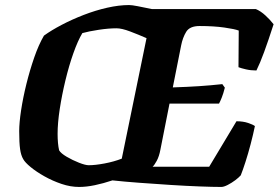

<svg xmlns="http://www.w3.org/2000/svg" viewBox="-20 -740 1103 760"><path d="M293 0Q259 0 223.5 -12Q188 -24 156 -42Q124 -60 101.5 -78.5Q79 -97 72 -110Q63 -125 59.5 -150Q56 -175 56 -221Q56 -254 63.5 -303.5Q71 -353 84.5 -407.5Q98 -462 115.5 -512.5Q133 -563 154 -599Q183 -620 224 -641.5Q265 -663 311.5 -681Q358 -699 404.5 -709.5Q451 -720 491 -720Q502 -720 525 -715.5Q548 -711 582 -704H993Q1012 -696 1030.5 -679Q1049 -662 1063 -644Q1042 -579 1025.5 -534Q1009 -489 995 -461Q973 -461 953.5 -465.5Q934 -470 924 -474L925 -619Q910 -625 868 -631Q826 -637 770 -637Q731 -637 717 -614Q703 -591 697 -560L664 -394Q724 -396 769 -399Q814 -402 860 -407L870 -393Q864 -369 857.5 -353Q851 -337 847 -330H651L615 -148Q610 -121 600.5 -103.5Q591 -86 584 -80H808L916 -260Q942 -260 961.5 -253.5Q981 -247 989 -241Q982 -207 972 -169Q962 -131 951.5 -98.5Q941 -66 933 -46Q925 -37 911 -26.5Q897 -16 881.5 -8Q866 0 856 0Q824 0 770.5 -2Q717 -4 654.5 -8Q592 -12 531.5 -16.5Q471 -21 425 -26Q389 -14 355.5 -7Q322 0 293 0ZM331 -86Q357 -86 394 -93Q431 -100 462 -112L560 -589Q528 -603 495 -615.5Q462 -628 441 -628Q410 -628 370.5 -622Q331 -616 306 -609Q288 -579 270.5 -529.5Q253 -480 239 -422Q225 -364 216.5 -308.5Q208 -253 208 -210Q208 -191 209.5 -174.5Q211 -158 214 -145Q221 -133 244 -119.5Q267 -106 292.5 -96Q318 -86 331 -86Z"/></svg>

Font: Texturina ExtraBold
Style: Italic
Weight: 800
Italic angle: -11°
Designer: Guillermo Torres Carreño
Foundry: Omnibus-Type
Version: Version 1.002; ttfautohint (v1.8.3)